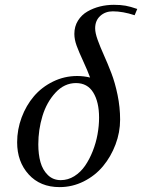

<svg xmlns="http://www.w3.org/2000/svg" viewBox="-20 -766 587 793"><path d="M50.8 -178.2Q50.8 -231 69.3 -280.8Q87.9 -330.6 120.1 -368.4Q152.3 -406.2 199.2 -429.2Q246.1 -452.1 298.8 -452.1Q325.7 -452.1 352.1 -445.8Q341.8 -474.1 324 -512.5Q306.2 -550.8 296.6 -576.9Q287.1 -603 287.1 -626Q287.1 -656.7 302 -680.7Q316.9 -704.6 341.1 -718.5Q365.2 -732.4 393.1 -739.3Q420.9 -746.1 450.2 -746.1Q478.5 -746.1 498.8 -742.4Q519 -738.8 546.9 -729L536.1 -703.1Q487.3 -719.2 445.8 -719.2Q415 -719.2 394 -700.2Q373 -681.2 373 -648.9Q373 -629.9 383.5 -600.8Q394 -571.8 409.4 -537.6Q424.8 -503.4 439.9 -464.1Q455.1 -424.8 465.6 -373.8Q476.1 -322.8 476.1 -272Q476.1 -219.2 457 -168.9Q438 -118.7 405.5 -79.6Q373 -40.5 325.9 -16.8Q278.8 6.8 226.1 6.8Q146 6.8 98.4 -45.7Q50.8 -98.1 50.8 -178.2ZM138.2 -169.9Q138.2 -128.4 147.2 -96.2Q156.2 -64 177.7 -43Q199.2 -22 231 -22Q260.7 -22 286.9 -38.3Q313 -54.7 331.3 -81.3Q349.6 -107.9 363 -141.8Q376.5 -175.8 382.8 -211.2Q389.2 -246.6 389.2 -279.8Q389.2 -344.7 365.2 -383.8Q341.3 -422.9 293.9 -422.9Q245.6 -422.9 209 -383.1Q172.4 -343.3 155.3 -286.6Q138.2 -230 138.2 -169.9Z"/></svg>

Font: Dihjauti
Style: Bold Italic
Weight: 700
Italic angle: -9°
Designer: T. Christopher White
Version: Version 3.0.0